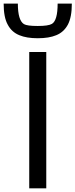

<svg xmlns="http://www.w3.org/2000/svg" viewBox="-67 -1036 415 1056"><path d="M93.8 -750H187.5V0H93.8ZM140.6 -825.7Q79.1 -825.7 39.6 -842.3Q-2.9 -859.4 -24.4 -900.4Q-46.9 -940.4 -46.9 -1016.1H31.2Q31.2 -923.8 64.9 -903.3Q82 -893.1 140.6 -893.1Q199.2 -893.1 218.8 -904.8Q250 -923.8 250 -1016.1H328.1Q328.1 -941.4 306.2 -900.4Q283.7 -858.9 242.2 -842.3Q202.6 -825.7 140.6 -825.7Z"/></svg>

Font: Michroma+
Style: Regular
Weight: 400
Designer: beogot
Foundry: beogot
Version: Version